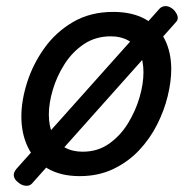

<svg xmlns="http://www.w3.org/2000/svg" viewBox="-20 -558 629 629"><path d="M241 19Q179 19 136 -6Q93 -31 71.5 -75.5Q50 -120 50 -176Q50 -229 69 -288.5Q88 -348 125.5 -400.5Q163 -453 219.5 -486Q276 -519 351 -519Q413 -519 455.5 -495.5Q498 -472 519.5 -429.5Q541 -387 541 -331Q541 -291 529.5 -243.5Q518 -196 494.5 -149.5Q471 -103 435 -65Q399 -27 350.5 -4Q302 19 241 19ZM251 -61Q300 -61 337 -87Q374 -113 399 -153.5Q424 -194 437 -238.5Q450 -283 450 -321Q450 -360 437 -386Q424 -412 400 -425.5Q376 -439 343 -439Q293 -439 255 -413.5Q217 -388 191.5 -348Q166 -308 153 -264Q140 -220 140 -183Q140 -144 153.5 -116.5Q167 -89 192 -75Q217 -61 251 -61ZM85 43Q77 52 63.5 50.5Q50 49 39 39Q28 31 25.5 19.5Q23 8 34 -5L503 -530Q511 -538 523 -538Q535 -538 548 -527Q558 -517 561.5 -505.5Q565 -494 556 -485Z"/></svg>

Font: Playwrite AU VIC
Style: Regular
Weight: 400
Designer: Veronika Burian, José Scaglione
Foundry: TypeTogether
Version: Version 1.002